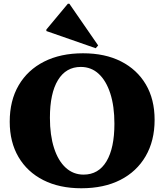

<svg xmlns="http://www.w3.org/2000/svg" viewBox="-20 -991 879 1027"><path d="M415 16Q298 16 212 -27.5Q126 -71 79 -151Q32 -231 32 -340Q32 -453 80 -535Q128 -617 216 -661.5Q304 -706 424 -706Q542 -706 627.5 -662.5Q713 -619 760 -539.5Q807 -460 807 -350Q807 -238 759 -155.5Q711 -73 623.5 -28.5Q536 16 415 16ZM427 -57Q507 -57 549.5 -128Q592 -199 592 -329Q592 -423 570 -491Q548 -559 508 -596Q468 -633 412 -633Q333 -633 290 -562.5Q247 -492 247 -361Q247 -268 269 -199.5Q291 -131 331.5 -94Q372 -57 427 -57ZM492 -733 228 -825V-833L343 -971H351L505 -748Z"/></svg>

Font: Platypi ExtraBold
Style: Regular
Weight: 800
Designer: David Sargent
Foundry: Bolt Cutter Type
Version: Version 1.200; ttfautohint (v1.8.4.7-5d5b)